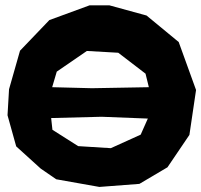

<svg xmlns="http://www.w3.org/2000/svg" viewBox="-20 -699 770 735"><path d="M518.6 -183.6 404.3 -131.8 279.3 -139.6 180.7 -202.1 175.8 -247.1 369.1 -252 545.9 -245.1ZM312.5 -503.9 432.6 -497.1 537.1 -417 549.8 -365.2 332 -361.3 179.7 -365.2 197.3 -424.8ZM323.2 -678.7 168.9 -622.1 56.6 -504.9 14.6 -357.4 8.8 -257.8 42 -138.7 135.7 -53.7 195.3 -12.7 360.4 16.6 513.7 4.9 621.1 -58.6 705.1 -182.6 730.5 -354.5 664.1 -538.1 541 -639.6 398.4 -678.7Z"/></svg>

Font: MaokenAssortedSans-Lite
Style: Lite
Weight: 400
Version: Version 1.400